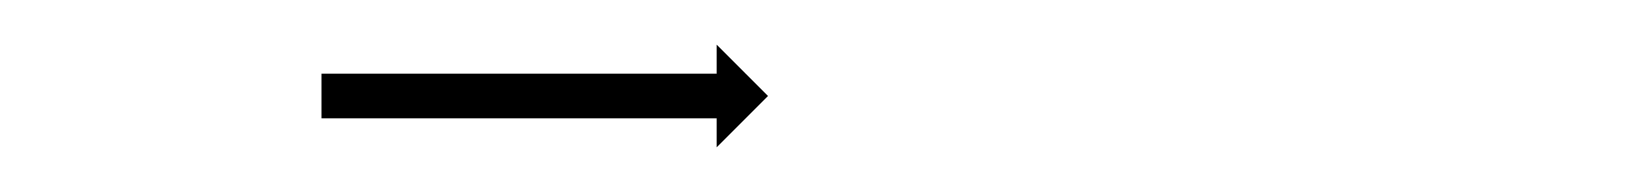

<svg xmlns="http://www.w3.org/2000/svg" viewBox="-20 -315 731 86"><path d="M126 -282Q128 -282 132 -282Q136 -282 140 -282Q146 -282 152 -282Q158 -282 165 -282Q172 -282 180 -282Q187 -282 196 -282Q204 -282 213 -282Q221 -282 229 -282Q237 -282 245 -282Q252 -282 260 -282Q268 -282 273 -282Q281 -282 285 -282Q289 -282 293 -282Q295 -282 296.5 -282Q298 -282 299 -282Q299 -282 301 -282V-295L324 -272L301 -249V-262Q301 -262 300.5 -262Q300 -262 299 -262Q298 -262 296.5 -262Q295 -262 293 -262Q289 -262 285 -262Q281 -262 273 -262Q267 -262 260 -262Q254 -262 245 -262Q238 -262 229 -262Q221 -262 212 -262Q204 -262 196 -262Q188 -262 180 -262Q173 -262 165 -262Q159 -262 152 -262Q146 -262 140 -262Q135 -262 132 -262Q130 -262 128.5 -262Q127 -262 126 -262Q125 -262 124 -262V-282Q125 -282 126 -282Z"/></svg>

Font: FRB American Cursive Just Arrows
Style: Italic
Weight: 400
Italic angle: -25°
Version: Version 2.0;Modular Font Editor K font №1